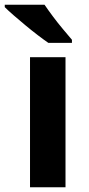

<svg xmlns="http://www.w3.org/2000/svg" viewBox="-48 -786 373 806"><path d="M227 0H78V-546H227ZM139 -766Q154 -744 174.5 -716.5Q195 -689 216.5 -663.5Q238 -638 254 -619V-606H155Q136 -619 110.5 -638.5Q85 -658 58.5 -680Q32 -702 9 -722Q-14 -742 -28 -756V-766Z"/></svg>

Font: Noto Sans Lisu
Style: Regular
Weight: 400
Designer: Monotype Design Team. David Williams.
Foundry: Monotype Imaging Inc.
Version: Version 2.102